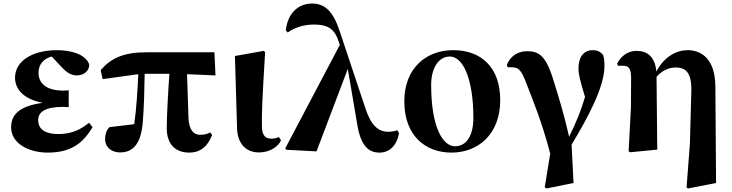

<svg xmlns="http://www.w3.org/2000/svg" viewBox="-20 -847 4147 1087"><path d="M484 -152C433 -110 380 -88 310 -88C238 -88 196 -114 196 -167C196 -213 236 -242 338 -242C348 -242 358 -241 369 -240V-336C359 -335 348 -334 339 -334C256 -334 198 -365 198 -436C198 -486 232 -517 273 -527L330 -466C358 -436 384 -420 414 -420C457 -420 487 -448 485 -483C462 -543 377 -563 303 -563C161 -563 65 -500 65 -407C65 -350 105 -286 223 -265C93 -247 43 -201 43 -126C43 -36 140 17 252 17C397 17 459 -52 504 -127Z M1039 -427 1200 -420 1194 -551H811C679 -551 609 -518 550 -450L561 -399L763 -427C759 -343 753 -235 740 -144C696 -139 607 -128 599 -127C583 -110 575 -86 575 -61C575 -12 612 16 660 16C741 16 781 -44 789 -164C795 -240 798 -344 799 -429H939C932 -331 924 -187 924 -122C924 -24 979 17 1052 17C1111 17 1155 -15 1181 -83L1170 -97C1152 -88 1138 -84 1112 -84C1076 -84 1050 -111 1047 -180Z M1446 16C1510 16 1557 -19 1571 -53L1559 -71C1548 -66 1535 -62 1516 -62C1486 -62 1463 -77 1463 -131C1461 -199 1465 -290 1481 -552L1473 -559L1310 -530L1322 -123C1324 -33 1373 16 1446 16Z M2229 -110C2216 -104 2193 -101 2178 -101C2124 -101 2082 -133 2049 -233L1904 -668C1867 -782 1820 -827 1747 -827C1670 -827 1609 -774 1598 -675L1609 -663C1644 -688 1694 -708 1757 -708C1827 -708 1870 -690 1894 -621L1904 -593L1595 -7L1601 1L1772 10L1949 -457L2002 -146C2022 -15 2072 17 2128 17C2186 17 2227 -24 2239 -93Z M2536 17C2687 17 2812 -87 2812 -280C2812 -467 2703 -563 2546 -563C2392 -563 2269 -461 2269 -273C2269 -80 2387 17 2536 17ZM2556 -19C2486 -19 2421 -129 2421 -366C2421 -462 2463 -527 2527 -527C2601 -527 2660 -402 2660 -179C2660 -84 2624 -19 2556 -19Z M2855 -466H2874C2914 -466 2929 -458 2962 -370C2994 -287 3050 -152 3095 23L3064 213L3074 220L3227 189L3216 -28C3303 -173 3402 -351 3402 -472C3402 -499 3401 -516 3394 -537C3377 -555 3362 -563 3336 -563C3284 -563 3255 -523 3255 -461C3255 -424 3264 -393 3292 -298C3270 -222 3241 -151 3202 -73C3175 -193 3140 -309 3115 -387C3071 -535 3030 -557 2963 -557C2911 -557 2869 -529 2849 -479Z M4030 -357C4029 -521 3944 -563 3873 -563C3811 -563 3740 -527 3696 -442C3688 -527 3644 -559 3583 -559C3531 -559 3494 -526 3474 -487L3479 -474C3483 -475 3503 -475 3506 -475C3538 -475 3553 -461 3553 -406L3552 -239L3539 9L3547 15L3701 0L3697 -412C3728 -449 3770 -465 3804 -465C3859 -465 3896 -440 3894 -334L3886 -36L3867 214L3875 220L4034 189Z"/></svg>

Font: Noto Serif CJK JP Black
Style: Regular
Weight: 900
Designer: Ryoko NISHIZUKA 西塚涼子 (kana & ideographs); Frank Grießhammer (Latin, Greek & Cyrillic); Wenlong ZHANG 张文龙 (bopomofo); San
Foundry: Adobe Systems Incorporated
Version: Version 1.001;PS 1.001;hotconv 16.6.54;makeotf.lib2.5.65590